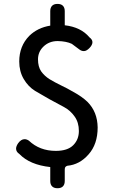

<svg xmlns="http://www.w3.org/2000/svg" viewBox="-20 -832 595 1009"><path d="M244.1 119.1V45.9Q136.7 34.2 82 -22.5Q64.5 -34.2 64.5 -50.8Q64.5 -63.5 75.2 -79.1Q90.8 -100.6 109.4 -100.6Q120.1 -100.6 131.8 -92.8Q188.5 -39.1 273.4 -39.1Q335 -39.1 364.7 -68.8Q394.5 -98.6 394.5 -143.6Q394.5 -188.5 372.1 -219.7Q349.6 -252 315.4 -270Q281.2 -288.1 240.2 -310.5L164.1 -354.5Q127.9 -377 104.5 -417Q81.1 -457 81.1 -508.8Q81.1 -589.8 133.8 -643.6Q177.7 -686.5 244.1 -697.3V-773.4Q244.1 -792 253.9 -801.8Q263.7 -811.5 282.2 -811.5Q300.8 -811.5 310.5 -801.8Q320.3 -792 320.3 -773.4V-699.2Q405.3 -689.5 450.2 -635.7Q465.8 -624 465.8 -610.4Q465.8 -595.7 450.2 -579.6Q434.6 -563.5 420.9 -563.5Q407.2 -563.5 395.5 -573.2L357.4 -601.6Q329.1 -615.2 283.2 -616.2Q237.3 -616.2 207 -585.9Q179.7 -558.6 179.7 -520Q179.7 -481.4 196.3 -457Q213.9 -432.6 240.2 -416Q267.6 -399.4 299.8 -383.8Q333 -368.2 366.2 -348.6Q411.1 -324.2 439.5 -296.9Q492.2 -244.1 493.2 -162.1Q493.2 -74.2 445.3 -20.5Q398.4 33.2 334 39.1Q328.1 41 324.2 44.9Q320.3 48.8 320.3 58.6V119.1Q320.3 137.7 310.5 147.5Q300.8 157.2 282.2 157.2Q263.7 157.2 253.9 147.5Q244.1 137.7 244.1 119.1Z"/></svg>

Font: TaiwanPearl
Style: Regular
Weight: 400
Version: Version 2.102